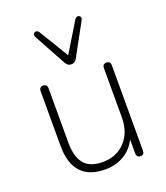

<svg xmlns="http://www.w3.org/2000/svg" viewBox="-140 -851 824 955"><g transform="rotate(-20 272.5 -373.5)"><path d="M254 8Q197 8 159 -13Q121 -34 102 -75Q83 -116 83 -177V-468Q83 -479 88.5 -484.5Q94 -490 104 -490Q114 -490 119.5 -484.5Q125 -479 125 -468V-181Q125 -105 156 -68Q187 -31 254 -31Q327 -31 372.5 -79.5Q418 -128 418 -207V-468Q418 -479 423.5 -484.5Q429 -490 439 -490Q449 -490 454.5 -484.5Q460 -479 460 -468V-16Q460 6 440 6Q430 6 424.5 0Q419 -6 419 -16V-121H431Q412 -58 364 -25Q316 8 254 8ZM273 -541Q264 -541 256.5 -545.5Q249 -550 243 -561L150 -731Q146 -739 148 -745Q150 -751 155.5 -753.5Q161 -756 167 -754.5Q173 -753 177 -747L273 -589L369 -747Q373 -753 379 -754.5Q385 -756 390.5 -753.5Q396 -751 398 -745Q400 -739 396 -731L303 -561Q297 -550 289.5 -545.5Q282 -541 273 -541Z"/></g></svg>

Font: Nunito ExtraLight
Style: Regular
Weight: 200
Designer: Vernon Adams
Foundry: Vernon Adams
Version: Version 3.602;April 4, 2023;FontCreator 14.0.0.2856 64-bit